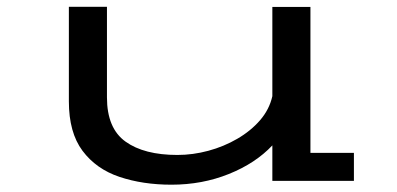

<svg xmlns="http://www.w3.org/2000/svg" viewBox="-20 -520 1140 552"><path d="M473 11Q390.5 11 323.5 -11.5Q256.5 -34 217.2 -86.5Q178 -139 178 -228.5V-500.5H287.5V-240Q287.5 -151 341 -112.8Q394.5 -74.5 490 -74.5Q534.5 -74.5 579 -86.5Q623.5 -98.5 662.2 -121Q701 -143.5 727.8 -174.5Q754.5 -205.5 763 -243.5V-500H872.5V-80.5H997.5V0H763V-102Q714.5 -50.5 638 -19.8Q561.5 11 473 11Z"/></svg>

Font: Trispace Expanded
Style: Regular
Weight: 400
Width: 7
Designer: Tyler Finck
Foundry: Etcetera Type Company
Version: Version 1.210; ttfautohint (v1.8.3)